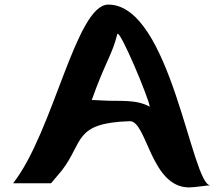

<svg xmlns="http://www.w3.org/2000/svg" viewBox="-20 -815 973 835"><path d="M37 -18H202C202 -18 248 -72.4 250 -75C344 -198 300 -280 544 -288C619.1 -290.5 634.8 0 802 0C830.5 0 877.5 -9 895 -9C812.9 -9 723.2 -795 451 -795C309.9 -795 213.1 -242.9 37 -18ZM379 -380C440 -551 466.1 -572 490 -666C498 -697.3 631 -378.9 631 -351C570.6 -385.1 495.1 -373.2 427 -378C410.2 -379.2 379 -380 379 -380Z"/></svg>

Font: Rocketfuel
Style: Regular
Weight: 400
Designer: Mew Too
Foundry: Cannot Into Space Fonts.
Version: Version 0.27